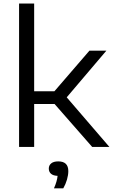

<svg xmlns="http://www.w3.org/2000/svg" viewBox="-20 -828 636 1082"><path d="M87.5 0V-808H172.5V-313.5H286.5L484 -542.5H579.5L356 -279.5L596.5 0H499.5L287.5 -242H172.5V0ZM284 233.5Q293.5 212 298.2 195.2Q303 178.5 304.5 163Q279.5 162 267.2 151Q255 140 255 122Q255 104 268.5 92.8Q282 81.5 308.5 81.5Q365 81.5 365 136.5Q365 158 357.5 184Q350 210 336.5 233.5Z"/></svg>

Font: Encode Sans Expanded Expanded
Style: Regular
Weight: 400
Width: 7
Designer: Multiple Designers
Foundry: Impallari Type
Version: Version 3.000; ttfautohint (v1.8.3) -l 8 -r 50 -G 200 -x 14 